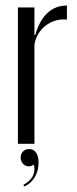

<svg xmlns="http://www.w3.org/2000/svg" viewBox="-20 -522 278 697"><path d="M45 -495V0H105V-359C113 -417 166 -457 223 -451V-502C167 -502 128 -465 108 -395H105V-495ZM103 76C111 108 95 133 65 149L68 155C101 141 120 107 120 68C120 37 107 19 86 19C68 19 55 32 55 50C55 68 68 82 85 82C90 82 96 80 103 76Z"/></svg>

Font: Moniqa Display
Style: Regular
Weight: 400
Designer: Rajesh Rajput
Foundry: Rajesh Rajput
Version: Version 1.000